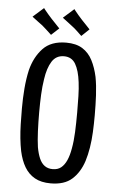

<svg xmlns="http://www.w3.org/2000/svg" viewBox="-59 -917 599 963"><g transform="rotate(5 240.5 -435.5)"><path d="M233 5Q185 5 153 -13Q121 -31 101.5 -64Q82 -97 72 -143Q66 -173 62.5 -206.5Q59 -240 58 -278.5Q57 -317 57 -357Q57 -383 58 -408Q59 -433 61 -457.5Q63 -482 66.5 -505.5Q70 -529 75 -551Q92 -618 133 -661.5Q174 -705 250 -705Q300 -705 332 -685Q364 -665 382.5 -629Q401 -593 411 -547Q419 -504 421.5 -455Q424 -406 424 -355Q424 -311 422 -269.5Q420 -228 414 -191Q408 -154 398 -122Q379 -64 340.5 -29.5Q302 5 233 5ZM237 -67Q263 -67 279.5 -80.5Q296 -94 307 -118.5Q318 -143 324 -178Q331 -215 333 -261.5Q335 -308 335 -360Q335 -403 334 -442.5Q333 -482 329 -513Q322 -571 303 -603.5Q284 -636 245 -636Q205 -636 184 -602.5Q163 -569 155 -513Q152 -495 150 -475Q148 -455 147 -434Q146 -413 145.5 -390.5Q145 -368 145 -345Q145 -295 147 -250Q149 -205 154 -170Q160 -137 170 -114Q180 -91 196.5 -79Q213 -67 237 -67ZM322 -745Q322 -745 314 -752.5Q306 -760 295 -770.5Q284 -781 273 -789Q263 -797 251 -806Q239 -815 230.5 -821.5Q222 -828 222 -828L276 -876Q276 -876 282.5 -867.5Q289 -859 299 -847.5Q309 -836 319 -825Q330 -814 339.5 -803.5Q349 -793 355 -787Q361 -781 360 -781ZM170 -737Q171 -737 162.5 -744.5Q154 -752 143 -762.5Q132 -773 122 -781Q111 -789 99 -798Q87 -807 78.5 -813.5Q70 -820 70 -820L124 -868Q124 -868 130.5 -859.5Q137 -851 147 -839.5Q157 -828 167 -817Q178 -806 187.5 -795.5Q197 -785 203 -779Q209 -773 209 -773Z"/></g></svg>

Font: Truculenta Medium
Style: Regular
Weight: 500
Version: Version 1.002